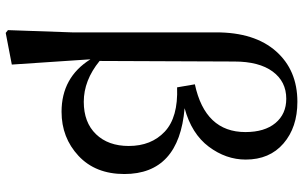

<svg xmlns="http://www.w3.org/2000/svg" viewBox="-215 -639 1065 675"><g transform="rotate(90 317.5 -301.5)"><path d="M196.3 -592.8 194.3 -119.1Q262.7 -63.5 337.9 -63.5Q410.2 -63.5 451.7 -106.4Q493.2 -149.4 493.2 -221.7Q493.2 -300.8 442.9 -348.1Q392.6 -395.5 287.1 -391.6L276.4 -454.1Q444.3 -490.2 444.3 -631.8Q444.3 -699.2 412.6 -737.3Q380.9 -775.4 327.1 -775.4Q266.6 -775.4 231.4 -727.5Q196.3 -679.7 196.3 -592.8ZM93.8 -22.5V-529.3Q93.8 -664.1 160.2 -739.3Q226.6 -814.5 337.9 -814.5Q427.7 -814.5 484.4 -765.6Q541 -716.8 541 -632.8Q541 -563.5 495.6 -502.9Q450.2 -442.4 360.4 -418Q591.8 -398.4 591.8 -206.1Q591.8 -104.5 527.8 -44.9Q463.9 14.6 373 14.6Q252 14.6 188.5 -86.9L207 189.5L95.7 210.9L85.9 203.1Z"/></g></svg>

Font: GenYoMin TW TTF SemiBold
Style: Regular
Weight: 600
Version: Version 1.300